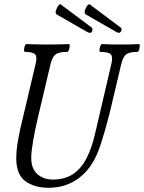

<svg xmlns="http://www.w3.org/2000/svg" viewBox="-20 -877 683 910"><path d="M210 13Q143 13 100 -18.5Q57 -50 57 -128Q57 -157 62 -190.5Q67 -224 76 -266L149 -575Q157 -608 146.5 -619.5Q136 -631 98 -631Q94 -631 94 -640.5Q94 -650 97.5 -659Q101 -668 105 -668Q131 -667 156 -666.5Q181 -666 206 -666Q231 -666 256 -666.5Q281 -667 306 -668Q311 -668 310.5 -659Q310 -650 306.5 -640.5Q303 -631 298 -631Q260 -631 244 -619.5Q228 -608 220 -575L163 -334Q145 -258 136.5 -207Q128 -156 128 -130Q128 -77 157.5 -51.5Q187 -26 230 -26Q288 -26 327 -52.5Q366 -79 390.5 -127.5Q415 -176 430 -241L508 -575Q516 -608 505 -619.5Q494 -631 455 -631Q451 -631 451.5 -640.5Q452 -650 455.5 -659Q459 -668 463 -668Q486 -667 507.5 -666.5Q529 -666 551 -666Q573 -666 594.5 -666.5Q616 -667 638 -668Q643 -668 642.5 -659Q642 -650 639 -640.5Q636 -631 631 -631Q594 -631 578.5 -619.5Q563 -608 555 -575L521 -431Q499 -334 479.5 -265.5Q460 -197 445 -159Q413 -77 352.5 -32Q292 13 210 13ZM394 -725 248 -809Q239 -816 249 -837Q260 -862 269 -855L410 -750Q417 -746 418 -740Q419 -734 417 -729Q411 -716 394 -725ZM532 -725 386 -809Q376 -816 386 -837Q397 -862 407 -855L547 -750Q555 -746 556 -740Q557 -734 554 -729Q547 -716 532 -725Z"/></svg>

Font: Junicode Two Beta Condensed
Style: Italic
Weight: 400
Width: 3
Italic angle: -9°
Version: Version 1.053; ttfautohint (v1.8.4)